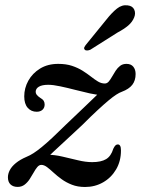

<svg xmlns="http://www.w3.org/2000/svg" viewBox="-20 -717 548 747"><path d="M156.7 -96.6Q169.5 -109.4 187.6 -126.3Q205.7 -143.1 233.3 -168.6Q260.8 -194 301.2 -231.8Q334.8 -265.5 359.7 -288.4Q384.6 -311.4 402.1 -326Q419.6 -340.6 432.2 -348.7Q444.7 -356.8 454.3 -360.1Q481.7 -370.4 494.7 -387Q507.6 -403.7 507.6 -429Q507.6 -446.5 498.6 -457.5Q489.6 -468.5 472 -468.5Q457.3 -468.5 447.3 -460.8Q437.2 -453 429.9 -441.7Q422.5 -430.4 416.1 -419Q409.7 -407.6 403.1 -399.8Q396.5 -392.1 387.7 -392.1Q374.2 -392.1 361.3 -399.8Q348.4 -407.6 333.9 -419Q319.3 -430.4 301.5 -441.7Q283.6 -453 260.4 -460.8Q237.2 -468.5 206.5 -468.5Q165.7 -468.5 135.9 -450.2Q106.2 -431.9 90.2 -403Q74.3 -374.2 74.3 -341.9Q74.3 -313 87.8 -297.6Q101.4 -282.2 122.6 -282.2Q136.8 -282.2 145.3 -289.9Q153.7 -297.7 153.7 -310.5Q153.7 -318.4 150.1 -324.5Q146.4 -330.7 136.6 -336.3Q126.5 -343.1 122.6 -348.6Q118.8 -354.2 118.8 -359.6Q118.8 -372.3 131.3 -379.7Q143.8 -387.1 167.7 -387.1Q186.6 -387.1 214.5 -381.1Q242.5 -375.2 272.8 -367.3Q303.2 -359.5 330.1 -353.5Q357 -347.6 373.8 -347.6L375.6 -367.2Q369.3 -359.5 351.8 -342.3Q334.2 -325.1 305.6 -297.9Q276.9 -270.7 237 -232.6Q206.7 -202.6 183.6 -181.1Q160.4 -159.5 142.5 -144.9Q124.5 -130.2 110.3 -121.1Q96.1 -112 83.6 -107Q57.8 -95.9 41.7 -82.6Q25.5 -69.3 18.2 -55.2Q10.8 -41.1 10.8 -27.2Q10.8 -8.9 21 0.6Q31.2 10.2 48.6 10.2Q64.1 10.2 75.5 1.6Q86.8 -7 95.3 -19.9Q103.7 -32.7 110.8 -45.5Q117.8 -58.3 125 -66.9Q132.1 -75.5 140.9 -75.5Q151.4 -75.5 163.1 -66.8Q174.7 -58 188.4 -45.3Q202.1 -32.6 219.8 -19.8Q237.4 -7 259.8 1.7Q282.1 10.5 310.9 10.5Q349.6 10.5 381.3 -7.7Q413 -25.9 431.8 -58Q450.6 -90.1 450.6 -131.5Q450.6 -144.1 447.4 -149.6Q444.2 -155.1 438.3 -155.1Q433.4 -155.1 429.5 -151.6Q425.5 -148 420.8 -138.3Q412 -109.3 392.7 -97.8Q373.3 -86.2 338.7 -86.2Q313.3 -86.2 283.2 -93.5Q253.1 -100.7 222.6 -107.8Q192.1 -114.9 165.7 -114.9ZM393.5 -640.3Q415.3 -668 435 -683.6Q454.6 -699.2 476.7 -696.1Q495.9 -693.9 502.3 -679.6Q508.6 -665.3 502 -649.2Q494.9 -631.3 478.8 -617.6Q462.7 -603.9 437.1 -590.3L331.4 -523.5Q325.2 -520.8 318.8 -520.6Q312.4 -520.3 309.5 -524.1Q305.6 -528.5 308.5 -534Q311.3 -539.5 316 -545Z"/></svg>

Font: Fraunces
Style: Italic
Weight: 900
Italic angle: -16°
Version: Version 1.000;[0bf87f6ff]